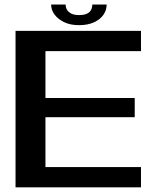

<svg xmlns="http://www.w3.org/2000/svg" viewBox="-20 -808 690 828"><path d="M47 0H588V-87.5H176V-302.5H561V-385.5H176V-587.5H588V-675H47ZM320.5 -699.5Q359 -699.5 385.8 -712Q412.5 -724.5 426.2 -744.5Q440 -764.5 440 -788.5H378Q378 -776 372.8 -765.5Q367.5 -755 355 -749Q342.5 -743 320.5 -743Q300.5 -743 288 -749.2Q275.5 -755.5 269.2 -765.5Q263 -775.5 263 -788.5H200.5Q200.5 -764.5 215.8 -744.5Q231 -724.5 257.5 -712Q284 -699.5 320.5 -699.5Z"/></svg>

Font: Anybody SemiExpanded Medium
Style: Regular
Weight: 500
Width: 6
Version: Version 1.113;gftools[0.9.25]